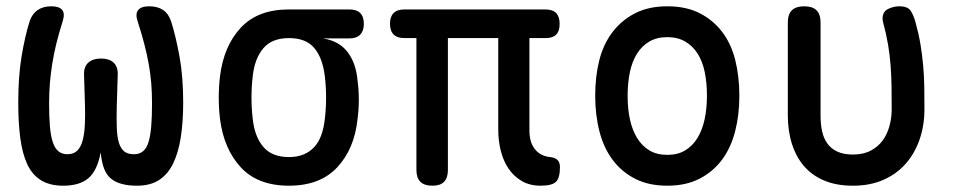

<svg xmlns="http://www.w3.org/2000/svg" viewBox="-20 -580 3040 610"><path d="M454 -560Q481 -560 498.5 -548Q516 -536 524 -511Q539 -463 550.5 -399.5Q562 -336 562 -254Q562 -193 554.5 -144.5Q547 -96 530.5 -61.5Q514 -27 486 -8.5Q458 10 415 10Q360 10 332.5 -12.5Q305 -35 300 -96Q289 -38 261 -14Q233 10 181 10Q138 10 110 -7.5Q82 -25 66.5 -58.5Q51 -92 44.5 -141Q38 -190 38 -254Q38 -337 48.5 -400.5Q59 -464 74 -512Q82 -536 99.5 -548Q117 -560 143 -560Q168 -560 177.5 -548.5Q187 -537 179 -512Q167 -474 159 -441.5Q151 -409 146 -377.5Q141 -346 138.5 -315.5Q136 -285 136 -251Q136 -210 138.5 -179.5Q141 -149 147.5 -129Q154 -109 165.5 -99.5Q177 -90 194 -90Q214 -90 225.5 -101.5Q237 -113 242.5 -133.5Q248 -154 249.5 -182.5Q251 -211 250 -246L247 -342Q246 -368 260.5 -381Q275 -394 301 -394Q327 -394 341 -381Q355 -368 354 -342L351 -243Q350 -204 351 -175Q352 -146 357.5 -127.5Q363 -109 374 -99.5Q385 -90 406 -90Q423 -90 434.5 -99.5Q446 -109 452 -129Q458 -149 460.5 -179.5Q463 -210 463 -251Q463 -285 460.5 -315.5Q458 -346 452.5 -376.5Q447 -407 438.5 -440Q430 -473 418 -510Q409 -535 418.5 -547.5Q428 -560 454 -560Z M1090 -458H1006Q1057 -450 1084 -415Q1111 -380 1116 -324Q1120 -294 1120 -263.5Q1120 -233 1116 -202Q1106 -107 1051.5 -48.5Q997 10 898 10Q799 10 745 -48.5Q691 -107 679 -202Q675 -236 675 -270Q675 -304 679 -338Q691 -434 745 -492Q799 -550 898 -550H1090Q1113 -550 1124.5 -538.5Q1136 -527 1136 -504Q1136 -482 1124.5 -470Q1113 -458 1090 -458ZM898 -81Q925 -81 945 -89.5Q965 -98 979 -113.5Q993 -129 1001 -151.5Q1009 -174 1012 -202Q1016 -236 1016 -270Q1016 -304 1012 -338Q1005 -396 978.5 -427.5Q952 -459 898 -459Q844 -459 816.5 -426.5Q789 -394 783 -338Q779 -304 779 -270Q779 -236 783 -202Q789 -146 816.5 -113.5Q844 -81 898 -81Z M1698 10Q1663 10 1637.5 -5Q1612 -20 1595.5 -44.5Q1579 -69 1571 -101Q1563 -133 1563 -168V-459H1403V-40Q1403 -15 1391 -2.5Q1379 10 1354 10Q1328 10 1315.5 -2.5Q1303 -15 1303 -40V-459H1264Q1242 -459 1230.5 -470.5Q1219 -482 1219 -505Q1219 -527 1230.5 -538.5Q1242 -550 1265 -550H1712Q1736 -550 1747 -538.5Q1758 -527 1758 -504Q1758 -481 1747 -470Q1736 -459 1714 -459H1662V-165Q1662 -128 1679.5 -106Q1697 -84 1728 -81Q1744 -79 1751.5 -71.5Q1759 -64 1759 -49Q1759 -14 1746 -2Q1733 10 1698 10Z M2100 10Q2041 10 1998 -12Q1955 -34 1926.5 -72Q1898 -110 1884.5 -162.5Q1871 -215 1871 -276Q1871 -337 1884 -388.5Q1897 -440 1926 -478Q1955 -516 1998 -538Q2041 -560 2100 -560Q2160 -560 2203 -538Q2246 -516 2274.5 -478.5Q2303 -441 2316 -389Q2329 -337 2329 -276Q2329 -215 2315.5 -162.5Q2302 -110 2273.5 -72Q2245 -34 2202 -12Q2159 10 2100 10ZM2100 -88Q2133 -88 2156.5 -102Q2180 -116 2195.5 -141Q2211 -166 2218.5 -200.5Q2226 -235 2226 -276Q2226 -317 2219 -351Q2212 -385 2196.5 -409.5Q2181 -434 2157 -448Q2133 -462 2100 -462Q2067 -462 2043 -448Q2019 -434 2003.5 -409Q1988 -384 1981 -350Q1974 -316 1974 -275Q1974 -234 1981.5 -200Q1989 -166 2004.5 -141Q2020 -116 2043.5 -102Q2067 -88 2100 -88Z M2483 -508Q2483 -535 2496 -547.5Q2509 -560 2535 -560Q2561 -560 2574 -547.5Q2587 -535 2587 -508V-213Q2587 -185 2592 -162.5Q2597 -140 2609 -123.5Q2621 -107 2641 -98Q2661 -89 2690 -89Q2723 -89 2746.5 -101.5Q2770 -114 2784.5 -134Q2799 -154 2806 -180Q2813 -206 2813 -233Q2813 -271 2812.5 -305Q2812 -339 2809.5 -372Q2807 -405 2801.5 -438Q2796 -471 2786 -508Q2785 -512 2784.5 -515Q2784 -518 2784 -521Q2784 -543 2801.5 -551.5Q2819 -560 2837 -560Q2864 -560 2873.5 -545.5Q2883 -531 2889 -508Q2899 -472 2904.5 -438.5Q2910 -405 2913 -371.5Q2916 -338 2916.5 -304Q2917 -270 2917 -233Q2917 -182 2902 -138Q2887 -94 2858.5 -61Q2830 -28 2787.5 -9Q2745 10 2690 10Q2638 10 2599.5 -6Q2561 -22 2535.5 -51Q2510 -80 2496.5 -121.5Q2483 -163 2483 -213Z"/></svg>

Font: Maple Mono NL Medium
Style: Regular
Weight: 500
Monospace: yes
Designer: subframe7536
Version: Version 7.000